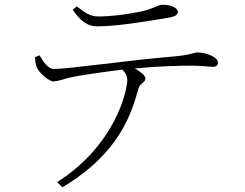

<svg xmlns="http://www.w3.org/2000/svg" viewBox="-20 -747 1040 816"><path d="M692 -671C724 -676 736 -684 736 -696C736 -714 706 -727 672 -727C649 -727 637 -710 574 -697C520 -686 454 -677 398 -677C365 -677 343 -691 306 -720L289 -705C321 -661 348 -635 394 -635C484 -635 616 -659 692 -671ZM245 49C491 -97 540 -270 569 -372C575 -394 598 -396 598 -413C598 -427 576 -443 553 -456C653 -466 747 -468 791 -468C836 -468 869 -463 883 -463C903 -463 906 -472 906 -482C906 -506 852 -524 821 -524C803 -524 790 -513 718 -507C515 -490 277 -454 208 -454C185 -454 164 -484 148 -512L129 -504C130 -484 131 -472 136 -462C146 -436 189 -400 208 -401C228 -402 251 -411 280 -418C309 -425 409 -440 500 -451C515 -435 521 -423 521 -408C521 -364 473 -133 223 27Z"/></svg>

Font: Noto Serif CJK HK ExtraLight
Style: Regular
Weight: 200
Designer: Ryoko NISHIZUKA 西塚涼子 (kana & ideographs); Frank Grießhammer (Latin, Greek & Cyrillic); Wenlong ZHANG 张文龙 (bopomofo); San
Foundry: Adobe
Version: Version 2.001;hotconv 1.1.0;makeotfexe 2.6.0